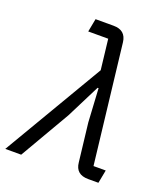

<svg xmlns="http://www.w3.org/2000/svg" viewBox="-178 -835 807 930"><g transform="rotate(20 225.5 -370.0)"><path d="M262 -516 244 -672H141L154 -740H247Q310 -740 317 -680L388 -68H451L438 0H385Q321 0 315 -60L292 -258L282 -431H277L190 -258L40 0H-42Z"/></g></svg>

Font: Aneliza
Style: Italic
Weight: 400
Italic angle: -11.31°
Designer: Mike Abbink, Paul van der Laan, Pieter van Rosmalen
Foundry: Bold Monday
Version: Version 3.0